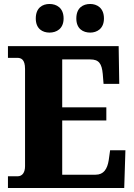

<svg xmlns="http://www.w3.org/2000/svg" viewBox="-20 -946 674 966"><path d="M434 -782C467 -782 503 -801 503 -853C503 -907 467 -926 434 -926C398 -926 364 -907 364 -853C364 -801 398 -782 434 -782ZM229 -782C264 -782 300 -801 300 -853C300 -907 264 -926 229 -926C194 -926 160 -907 160 -853C160 -801 194 -782 229 -782ZM20 0H605L611 -190H534L527 -140C520 -96 502 -67 461 -67H293V-340H515V-406H293V-647H434C478 -647 492 -626 497 -574L501 -524H580L577 -714H20V-655H66C86 -655 106 -648 106 -599V-110C106 -79 93 -59 68 -59H20Z"/></svg>

Font: Noto Serif Devanagari SemiCondensed Black
Style: Regular
Weight: 900
Width: 4
Designer: Universal Thirst, Indian Type Foundry and the Monotype Design Team
Foundry: Monotype Imaging Inc.
Version: Version 2.004